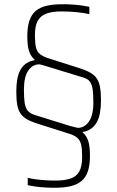

<svg xmlns="http://www.w3.org/2000/svg" viewBox="-20 -716 554 907"><path d="M237 171Q214 171 190.5 169.5Q167 168 146 165Q125 162 111 159V124Q127 128 149 131Q171 134 195.5 135.5Q220 137 243 137Q285 137 313 127.5Q341 118 354.5 94Q368 70 368 25Q368 -11 363.5 -31.5Q359 -52 346 -64Q333 -76 308 -84L179 -125Q141 -136 117 -147.5Q93 -159 80 -175.5Q67 -192 62 -217.5Q57 -243 57 -283Q57 -316 61.5 -341.5Q66 -367 76.5 -386Q87 -405 104 -416.5Q121 -428 145 -432Q125 -450 117 -475.5Q109 -501 109 -545Q109 -589 119 -618.5Q129 -648 149.5 -665Q170 -682 201.5 -689Q233 -696 276 -696Q299 -696 322.5 -694.5Q346 -693 367 -690Q388 -687 402 -684V-649Q379 -655 342.5 -658.5Q306 -662 271 -662Q229 -662 201 -652.5Q173 -643 159 -619Q145 -595 145 -550Q145 -513 150 -492Q155 -471 170 -459.5Q185 -448 214 -439L337 -400Q374 -389 397.5 -377.5Q421 -366 434 -349.5Q447 -333 452 -307.5Q457 -282 457 -242Q457 -210 452.5 -184Q448 -158 437.5 -139Q427 -120 410 -108Q393 -96 369 -92Q389 -75 397 -49.5Q405 -24 405 20Q405 64 395 93.5Q385 123 364 140Q343 157 311.5 164Q280 171 237 171ZM93 -292Q93 -254 96.5 -230Q100 -206 111.5 -192.5Q123 -179 147 -172L311 -121Q327 -117 336 -114.5Q345 -112 348 -112Q379 -112 400 -141.5Q421 -171 421 -232Q421 -268 418 -291.5Q415 -315 405.5 -329Q396 -343 376 -349L206 -401Q190 -406 179.5 -409Q169 -412 165 -412Q134 -412 113.5 -382.5Q93 -353 93 -292Z"/></svg>

Font: Saira Condensed Thin
Style: Regular
Weight: 250
Width: 3
Designer: Hector Gatti with collaboration of the Omnibus-Type team
Foundry: Omnibus-Type
Version: Version 1.101